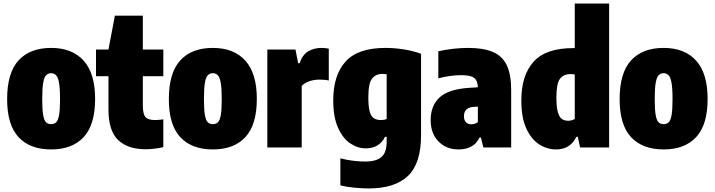

<svg xmlns="http://www.w3.org/2000/svg" viewBox="-20 -828 4013 1078"><path d="M267 11Q148.5 11 84.2 -58Q20 -127 20 -271Q20 -419 84.2 -489Q148.5 -559 267 -559Q385.5 -559 449.8 -487.2Q514 -415.5 514 -273Q514 -127.5 449.8 -58.2Q385.5 11 267 11ZM267 -131Q284 -131 295 -141Q306 -151 311.5 -181Q317 -211 317 -271Q317 -333 311.2 -364.2Q305.5 -395.5 294.2 -406.2Q283 -417 267 -417Q251 -417 239.8 -406.5Q228.5 -396 222.8 -365Q217 -334 217 -273Q217 -212 222.5 -181.5Q228 -151 239 -141Q250 -131 267 -131Z M797 10Q697.5 10 643.2 -42Q589 -94 589 -213V-400H519V-550H589L625 -740H782V-550H897V-400H782V-235Q782 -188.5 796.5 -171.2Q811 -154 850 -154Q860.5 -154 871.8 -155Q883 -156 897 -158V-2Q877 3 850.2 6.5Q823.5 10 797 10Z M1175 11Q1056.5 11 992.2 -58Q928 -127 928 -271Q928 -419 992.2 -489Q1056.5 -559 1175 -559Q1293.5 -559 1357.8 -487.2Q1422 -415.5 1422 -273Q1422 -127.5 1357.8 -58.2Q1293.5 11 1175 11ZM1175 -131Q1192 -131 1203 -141Q1214 -151 1219.5 -181Q1225 -211 1225 -271Q1225 -333 1219.2 -364.2Q1213.5 -395.5 1202.2 -406.2Q1191 -417 1175 -417Q1159 -417 1147.8 -406.5Q1136.5 -396 1130.8 -365Q1125 -334 1125 -273Q1125 -212 1130.5 -181.5Q1136 -151 1147 -141Q1158 -131 1175 -131Z M1481 0V-550H1639L1654 -473H1662Q1678.5 -521 1710.8 -540Q1743 -559 1785 -559Q1795.5 -559 1806.8 -557.8Q1818 -556.5 1826 -555V-376Q1813.5 -379 1798.8 -380Q1784 -381 1772 -381Q1741.5 -381 1714.5 -371Q1687.5 -361 1674 -345V0Z M2050 230Q2015 230 1972.2 226Q1929.5 222 1891 213V61Q1961.5 79 2032 79Q2091.5 79 2121.2 54Q2151 29 2151 -33V-60H2142Q2109.5 5 2033 5Q1988 5 1946.2 -23.2Q1904.5 -51.5 1877.8 -111Q1851 -170.5 1851 -265Q1851 -405.5 1920 -482.2Q1989 -559 2144 -559Q2193.5 -559 2246.8 -550.8Q2300 -542.5 2344 -526V-68Q2344 90 2270.2 160Q2196.5 230 2050 230ZM2119 -154Q2137.5 -154 2151 -160V-411Q2145 -412 2138.5 -412.5Q2132 -413 2126 -413Q2089.5 -413 2068.8 -386.5Q2048 -360 2048 -282Q2048 -230 2055.5 -202.2Q2063 -174.5 2078.8 -164.2Q2094.5 -154 2119 -154Z M2555 11Q2485.5 11 2441.8 -34Q2398 -79 2398 -153Q2398 -235 2448.2 -281.2Q2498.5 -327.5 2616 -335L2663 -338Q2662 -375 2642.2 -390.5Q2622.5 -406 2570 -406Q2541 -406 2506.8 -401.5Q2472.5 -397 2441 -388V-540Q2478.5 -549 2523.5 -554Q2568.5 -559 2609 -559Q2693.5 -559 2746.8 -536.5Q2800 -514 2825 -462.2Q2850 -410.5 2850 -323V0H2694L2680 -56H2672Q2655 -19.5 2624.2 -4.2Q2593.5 11 2555 11ZM2585 -175Q2585 -152.5 2596.5 -141.2Q2608 -130 2626 -130Q2635 -130 2644.5 -132.8Q2654 -135.5 2663 -142V-229.5L2640 -228Q2585 -225 2585 -175Z M3102 11Q3051 11 3006.5 -18Q2962 -47 2934.5 -107.8Q2907 -168.5 2907 -264Q2907 -405 2975.8 -481.5Q3044.5 -558 3199 -558H3207V-808H3400V0H3237L3224 -60H3216Q3201 -27 3172.5 -8Q3144 11 3102 11ZM3169 -150Q3190.5 -150 3207 -160V-410Q3201 -411 3194 -411.5Q3187 -412 3183 -412Q3144 -412 3124 -385.5Q3104 -359 3104 -281Q3104 -227 3112 -198.8Q3120 -170.5 3134.5 -160.2Q3149 -150 3169 -150Z M3706 11Q3587.5 11 3523.2 -58Q3459 -127 3459 -271Q3459 -419 3523.2 -489Q3587.5 -559 3706 -559Q3824.5 -559 3888.8 -487.2Q3953 -415.5 3953 -273Q3953 -127.5 3888.8 -58.2Q3824.5 11 3706 11ZM3706 -131Q3723 -131 3734 -141Q3745 -151 3750.5 -181Q3756 -211 3756 -271Q3756 -333 3750.2 -364.2Q3744.5 -395.5 3733.2 -406.2Q3722 -417 3706 -417Q3690 -417 3678.8 -406.5Q3667.5 -396 3661.8 -365Q3656 -334 3656 -273Q3656 -212 3661.5 -181.5Q3667 -151 3678 -141Q3689 -131 3706 -131Z"/></svg>

Font: Encode Sans Condensed Black
Style: Regular
Weight: 900
Width: 3
Designer: Multiple Designers
Foundry: Impallari Type
Version: Version 3.000; ttfautohint (v1.8.3) -l 8 -r 50 -G 200 -x 14 